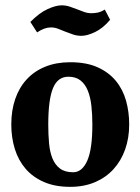

<svg xmlns="http://www.w3.org/2000/svg" viewBox="-20 -707 540 738"><path d="M23.4 -228.5Q23.4 -282.7 38.6 -326.7Q53.7 -370.6 82.8 -402.1Q111.8 -433.6 154.1 -450.7Q196.3 -467.8 250 -467.8Q312 -467.8 355 -448.5Q397.9 -429.2 425 -396.5Q452.1 -363.8 464.4 -320.3Q476.6 -276.9 476.6 -228.5Q476.6 -176.3 460.9 -132.3Q445.3 -88.4 416 -56.4Q386.7 -24.4 344.7 -6.6Q302.7 11.2 250 11.2Q191.9 11.2 149.2 -7.3Q106.4 -25.9 78.6 -58.1Q50.8 -90.3 37.1 -134Q23.4 -177.7 23.4 -228.5ZM165.5 -228.5Q165.5 -190.4 168.5 -157Q171.4 -123.5 181.4 -98.6Q191.4 -73.7 210.4 -59.3Q229.5 -44.9 261.2 -44.9Q295.4 -44.9 315.2 -88.9Q335 -132.8 335 -228.5Q335 -266.6 331.3 -300Q327.6 -333.5 317.6 -358.4Q307.6 -383.3 289.6 -397.7Q271.5 -412.1 242.7 -412.1Q201.7 -412.1 183.6 -367.9Q165.5 -323.7 165.5 -228.5ZM403.3 -630.9Q375.5 -598.1 345.2 -583.7Q314.9 -569.3 293 -569.3Q275.9 -569.3 260.7 -574.5Q245.6 -579.6 231.4 -585.2Q217.3 -590.8 203.9 -596.2Q190.4 -601.6 175.8 -601.6Q163.6 -601.6 150.9 -597.2Q138.2 -592.8 122.6 -582.5L96.7 -622.6Q131.3 -657.7 163.1 -672.1Q194.8 -686.5 216.3 -686.5Q233.4 -686.5 248 -681.6Q262.7 -676.8 276.1 -671.4Q289.6 -666 303.2 -661.1Q316.9 -656.2 331.1 -656.2Q343.3 -656.2 355.7 -658.7Q368.2 -661.1 382.8 -670.4Z"/></svg>

Font: PT Astra Serif
Style: Bold
Weight: 700
Designer: A.Korolkova, I. Chaeva
Foundry: ParaType Ltd
Version: Version 1.002